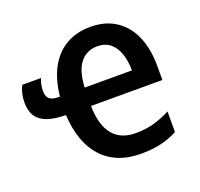

<svg xmlns="http://www.w3.org/2000/svg" viewBox="-103 -664 819 787"><g transform="rotate(-20 306.5 -270.0)"><path d="M365.7 -550.3Q431.2 -550.3 476.8 -520Q522.5 -489.7 546.1 -435.1Q569.8 -380.4 569.8 -307.1V-244.6H258.3Q259.8 -161.1 293.9 -119.1Q328.1 -77.1 392.6 -77.1Q436 -77.1 471.4 -86.7Q506.8 -96.2 545.4 -116.2V-26.4Q509.8 -7.8 471.7 1Q433.6 9.8 384.8 9.8Q330.1 9.8 287.6 -7.6Q245.1 -24.9 215.3 -57.9Q185.5 -90.8 168.9 -137.9Q152.3 -185.1 149.4 -244.6Q100.6 -245.1 69.1 -256.1Q37.6 -267.1 22.2 -290.3Q6.8 -313.5 6.8 -350.6Q6.8 -370.6 11.2 -389.2Q15.6 -407.7 23.4 -422.4H105Q99.6 -410.2 96.9 -396.5Q94.2 -382.8 94.2 -368.7Q94.2 -346.2 105.7 -335.4Q117.2 -324.7 142.6 -324.2H151.9Q159.7 -398.9 188 -449.2Q216.3 -499.5 261.5 -524.9Q306.6 -550.3 365.7 -550.3ZM365.7 -465.8Q319.3 -465.8 291.3 -431.2Q263.2 -396.5 259.8 -324.2H465.8Q465.8 -365.7 454.8 -397.7Q443.8 -429.7 421.6 -447.8Q399.4 -465.8 365.7 -465.8Z"/></g></svg>

Font: Open Sans SemiCondensed SemiBold
Style: Regular
Weight: 600
Width: 4
Designer: Monotype Design Team
Foundry: Monotype Imaging Inc.
Version: Version 3.000